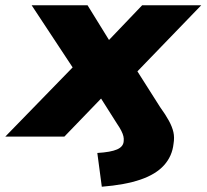

<svg xmlns="http://www.w3.org/2000/svg" viewBox="-68 -518 783 728"><path d="M318 190 301 62Q352 59 376 48.5Q400 38 401 17Q402 8 400 -1Q398 -10 392 -22Q386 -34 375 -50L299 -170H340L176 0H-48L243 -299L244 -207L52 -498H264L361 -341H321L471 -498H695L413 -206L419 -301L539 -112Q560 -83 572.5 -60Q585 -37 589.5 -17Q594 3 590 27Q585 74 554 108.5Q523 143 464.5 163Q406 183 318 190Z"/></svg>

Font: Nunito Sans 10pt SemiExpanded Black
Style: Italic
Weight: 900
Width: 6
Italic angle: -9°
Designer: Vernon Adams
Foundry: Vernon Adams
Version: Version 3.101;gftools[0.9.27]